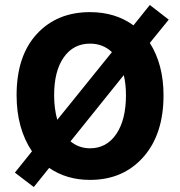

<svg xmlns="http://www.w3.org/2000/svg" viewBox="-20 -713 724 774"><path d="M639.2 -329.1Q639.2 -171.4 557.6 -79.6Q476.1 12.2 342.8 12.2Q248.5 12.2 178.2 -36.1L116.2 41L40 -17.1L108.9 -103Q46.9 -195.3 46.9 -329.1Q46.9 -487.3 128.2 -575.7Q209.5 -664.1 342.8 -664.1Q444.8 -664.1 518.1 -610.8L584 -692.9L660.2 -633.8L584 -540Q639.2 -452.6 639.2 -329.1ZM342.8 -537.1Q275.9 -537.1 237.1 -481.9Q198.2 -426.8 198.2 -329.1Q198.2 -275.4 210.9 -230L431.2 -502.9Q395 -537.1 342.8 -537.1ZM342.8 -115.2Q409.7 -115.2 448.7 -172.6Q487.8 -230 487.8 -329.1Q487.8 -374 479 -410.2L264.2 -143.1Q298.3 -115.2 342.8 -115.2Z"/></svg>

Font: SourceSansPro-Bold
Style: Bold
Weight: 700
Designer: Paul D. Hunt
Foundry: Adobe Systems Incorporated
Version: Version 1.050;PS Version 1.000;hotconv 1.0.70;makeotf.lib2.5